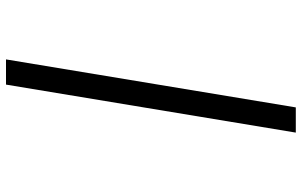

<svg xmlns="http://www.w3.org/2000/svg" viewBox="-203 -660 1006 640"><g transform="rotate(90 300.0 -340.0)"><path d="M178 143 338 -823H422L262 143Z"/></g></svg>

Font: Iosevka Curly Slab ExObl
Style: Regular
Weight: 400
Width: 7
Italic angle: -9°
Monospace: yes
Designer: Belleve Invis
Foundry: Belleve Invis
Version: Version 11.1.0; ttfautohint (v1.8.3)